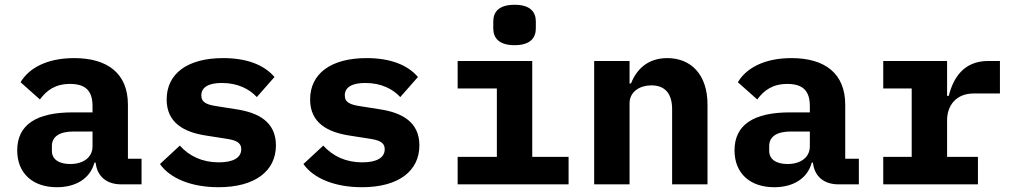

<svg xmlns="http://www.w3.org/2000/svg" viewBox="-20 -771 4240 803"><path d="M572 0V-107H515V-333C515 -463 431 -528 290 -528C175 -528 100 -485 66 -427L147 -355C175 -393 211 -420 273 -420C341 -420 367 -388 367 -327V-301H284C133 -301 52 -250 52 -142C52 -45 118 12 218 12C297 12 357 -24 375 -91H380C386 -33 426 0 487 0ZM274 -85C227 -85 197 -104 197 -140V-160C197 -200 229 -221 288 -221H367V-159C367 -111 326 -85 274 -85Z M894 12C1047 12 1134 -56 1134 -163C1134 -261 1061 -300 968 -314L886 -327C846 -333 822 -342 822 -372C822 -406 852 -424 908 -424C975 -424 1024 -398 1054 -365L1128 -449C1085 -499 1014 -528 913 -528C764 -528 677 -463 677 -355C677 -257 750 -218 842 -204L925 -191C965 -185 989 -176 989 -147C989 -110 953 -92 895 -92C826 -92 772 -118 732 -162L649 -85C691 -25 780 12 894 12Z M1494 12C1647 12 1734 -56 1734 -163C1734 -261 1661 -300 1568 -314L1486 -327C1446 -333 1422 -342 1422 -372C1422 -406 1452 -424 1508 -424C1575 -424 1624 -398 1654 -365L1728 -449C1685 -499 1614 -528 1513 -528C1364 -528 1277 -463 1277 -355C1277 -257 1350 -218 1442 -204L1525 -191C1565 -185 1589 -176 1589 -147C1589 -110 1553 -92 1495 -92C1426 -92 1372 -118 1332 -162L1249 -85C1291 -25 1380 12 1494 12Z M2132 -582C2198 -582 2221 -613 2221 -652V-681C2221 -721 2198 -751 2132 -751C2066 -751 2043 -721 2043 -681V-652C2043 -613 2066 -582 2132 -582ZM1894 0H2358V-115H2206V-516H1894V-401H2058V-115H1894Z M2613 0V-339C2613 -389 2658 -414 2704 -414C2762 -414 2791 -379 2791 -314V0H2939V-334C2939 -459 2870 -528 2771 -528C2688 -528 2642 -480 2619 -422H2613V-516H2465V0Z M3572 0V-107H3515V-333C3515 -463 3431 -528 3290 -528C3175 -528 3100 -485 3066 -427L3147 -355C3175 -393 3211 -420 3273 -420C3341 -420 3367 -388 3367 -327V-301H3284C3133 -301 3052 -250 3052 -142C3052 -45 3118 12 3218 12C3297 12 3357 -24 3375 -91H3380C3386 -33 3426 0 3487 0ZM3274 -85C3227 -85 3197 -104 3197 -140V-160C3197 -200 3229 -221 3288 -221H3367V-159C3367 -111 3326 -85 3274 -85Z M3674 0H4070V-115H3941V-268C3941 -330 3979 -380 4052 -380H4162V-516H4113C4011 -516 3967 -446 3948 -370H3941V-516H3674V-401H3793V-115H3674Z"/></svg>

Font: IBM Plex Mono
Style: Bold
Weight: 700
Monospace: yes
Designer: Mike Abbink, Paul van der Laan, Pieter van Rosmalen
Foundry: Bold Monday
Version: Version 2.004